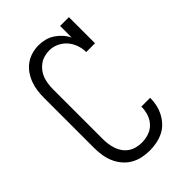

<svg xmlns="http://www.w3.org/2000/svg" viewBox="-221 -838 941 941"><g transform="rotate(-45 250.0 -367.5)"><path d="M247 8Q221 8 195.5 2.5Q170 -3 147.5 -16Q125 -29 108 -49.5Q91 -70 81 -93.5Q71 -117 67 -143Q63 -169 63 -195V-540Q63 -564 66 -588.5Q69 -613 77.5 -636Q86 -659 100 -679.5Q114 -700 134 -714.5Q154 -729 178 -736Q202 -743 226 -743Q248 -743 269.5 -737.5Q291 -732 309.5 -720Q328 -708 343 -691.5Q358 -675 368 -655V-735H429V-554H368Q368 -579 359.5 -603.5Q351 -628 334.5 -647Q318 -666 294.5 -677Q271 -688 246 -688Q228 -688 210 -683Q192 -678 177.5 -667.5Q163 -657 152 -642.5Q141 -628 135 -611Q129 -594 126.5 -576Q124 -558 124 -540V-195Q124 -177 126.5 -159Q129 -141 135 -123.5Q141 -106 152 -91Q163 -76 178 -66Q193 -56 211 -51.5Q229 -47 247 -47Q272 -47 296 -55Q320 -63 337 -81Q354 -99 362 -123Q370 -147 370 -172V-174H431V-171Q431 -147 425.5 -123.5Q420 -100 408.5 -78.5Q397 -57 380 -39.5Q363 -22 341 -11.5Q319 -1 295 3.5Q271 8 247 8Z"/></g></svg>

Font: Iosevka Curly Slab Light
Style: Regular
Weight: 300
Monospace: yes
Designer: Belleve Invis
Foundry: Belleve Invis
Version: Version 22.1.2; ttfautohint (v1.8.4)